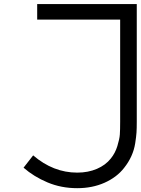

<svg xmlns="http://www.w3.org/2000/svg" viewBox="-20 -937 707 964"><path d="M583.3 -838.5H166.7V-916.7H666.7V-326.2Q666.7 -292.3 665.4 -272.1Q664.1 -252 658.9 -218.1Q653.6 -184.2 639.6 -153.3Q625.7 -122.4 602.9 -93.8Q566.4 -46.9 504.9 -19.5Q443.4 7.8 367.8 7.8Q287.1 7.8 218.4 -21.2Q149.7 -50.1 98.3 -95.1L146.5 -156.9Q247.4 -70.3 367.8 -70.3Q422.5 -70.3 466.5 -89.2Q510.4 -108.1 536.5 -141.3Q558.6 -168.6 569.3 -203.8Q580.1 -238.9 581.7 -261.7Q583.3 -284.5 583.3 -326.2Z"/></svg>

Font: Monoid
Style: Regular
Weight: 400
Width: 4
Monospace: yes
Designer: Andreas Larsen (@larsenwork)
Version: Version 0.61